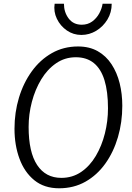

<svg xmlns="http://www.w3.org/2000/svg" viewBox="-20 -1005 708 1033"><path d="M298 8Q218 8 164.8 -35.2Q111.5 -78.5 84.8 -151.2Q58 -224 58 -312Q58 -400 82 -479.5Q106 -559 151 -621.2Q196 -683.5 259 -719.2Q322 -755 400 -755Q461 -755 506 -729.5Q551 -704 580.2 -659.2Q609.5 -614.5 623.8 -557.2Q638 -500 638 -436Q638 -347 614.5 -267Q591 -187 546.8 -125Q502.5 -63 439.8 -27.5Q377 8 298 8ZM310 -48Q370 -48 416.8 -80Q463.5 -112 495.5 -166Q527.5 -220 544.2 -286.5Q561 -353 561 -422Q561 -512.5 542 -573.8Q523 -635 484.5 -666Q446 -697 388 -697Q329 -697 281.8 -664.5Q234.5 -632 201.8 -577.8Q169 -523.5 151.5 -457Q134 -390.5 134 -322Q134 -186.5 179.8 -117.2Q225.5 -48 310 -48ZM418 -817Q374.5 -817 339.5 -841.2Q304.5 -865.5 286 -904Q267.5 -942.5 274 -985H324Q324 -939.5 349.2 -905.8Q374.5 -872 420 -872Q452 -872 475.8 -889.2Q499.5 -906.5 513.8 -932.5Q528 -958.5 532 -985H581Q581 -938 558 -900Q535 -862 497.8 -839.5Q460.5 -817 418 -817Z"/></svg>

Font: Koeln Type Sans Light
Style: Italic
Weight: 300
Italic angle: -7.5°
Designer: Eben Sorkin
Foundry: Eben Sorkin
Version: Version 2.001